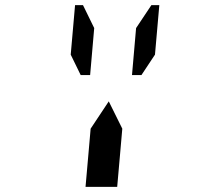

<svg xmlns="http://www.w3.org/2000/svg" viewBox="-20 -876 856 752"><path d="M513 -766 573 -856H604L587 -662L534 -582H497ZM450 -269 439 -144H315L326 -269L335 -372L406 -479L459 -372ZM257 -662 274 -856H305L349 -766L333 -582H296Z"/></svg>

Font: DSEG14 Classic
Style: Bold Italic
Weight: 700
Italic angle: -5°
Designer: Keshikan(Twitter:@keshinomi_88pro)
Version: Version 0.46